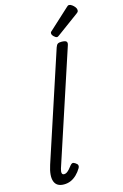

<svg xmlns="http://www.w3.org/2000/svg" viewBox="-184 -1369 939 1460"><g transform="rotate(-15 285.5 -639.0)"><path d="M129 15Q71 15 54.5 -29.5Q38 -74 65 -157L344 -1006Q351 -1026 360.5 -1032Q370 -1038 389 -1038Q420 -1038 428.5 -1028.5Q437 -1019 430 -999L137 -108Q130 -85 133 -72.5Q136 -60 150 -60Q161 -60 171 -66.5Q181 -73 192 -85Q203 -97 215 -113Q223 -123 231.5 -125Q240 -127 253 -118Q269 -108 271.5 -98Q274 -88 268 -77Q251 -48 229 -27Q207 -6 182.5 4.5Q158 15 129 15ZM368 -1081Q357 -1081 343.5 -1094.5Q330 -1108 330 -1119Q330 -1123 331 -1127Q332 -1131 339 -1136L498 -1282Q503 -1287 507.5 -1290Q512 -1293 518 -1293Q528 -1293 540.5 -1284Q553 -1275 562 -1263Q571 -1251 571 -1240Q571 -1233 569 -1228Q567 -1223 556 -1215L387 -1091Q381 -1087 376.5 -1084Q372 -1081 368 -1081Z"/></g></svg>

Font: Playwrite IN
Style: Regular
Weight: 400
Designer: Veronika Burian, José Scaglione
Foundry: TypeTogether
Version: Version 1.002